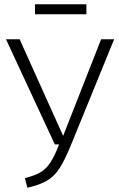

<svg xmlns="http://www.w3.org/2000/svg" viewBox="-20 -869 559 900"><path d="M313 -190Q283 -117 258.5 -79.5Q234 -42 200 -22Q166 -2 108 11L97 -34Q143 -46 169 -61Q195 -76 215 -105.5Q235 -135 257 -192H237L8 -685H72L276 -232L454 -685H515ZM144 -802V-849H385V-802Z"/></svg>

Font: Fira Sans Light
Style: Regular
Weight: 300
Designer: bBox Type GmbH & Carrois Corporate GbR & Edenspiekermann AG
Foundry: bBox Type GmbH & Carrois Corporate GbR & Edenspiekermann AG
Version: Version 4.301